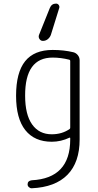

<svg xmlns="http://www.w3.org/2000/svg" viewBox="-20 -805 540 1056"><path d="M253.9 -760.7Q263.7 -785.2 288.1 -785.2Q297.9 -785.2 303.2 -777.3Q308.6 -769.5 305.7 -760.7L259.8 -613.3Q254.9 -599.6 243.2 -589.8Q231.4 -580.1 215.8 -580.1Q204.1 -580.1 197.3 -590.3Q190.4 -600.6 194.3 -612.3ZM269.5 -488.3Q117.2 -488.3 118.2 -278.3Q118.2 -174.8 156.7 -120.6Q195.3 -66.4 264.6 -66.4Q321.3 -66.4 363.3 -95.7Q366.2 -97.7 366.2 -103.5V-470.7Q366.2 -474.6 361.3 -476.6Q314.5 -488.3 269.5 -488.3ZM264.6 -25.4Q169.9 -25.4 119.1 -89.4Q68.4 -153.3 68.4 -278.3Q68.4 -406.2 118.2 -468.3Q168 -530.3 269.5 -530.3Q331.1 -530.3 383.8 -517.6Q398.4 -513.7 408.2 -501.5Q418 -489.3 418 -472.7V-38.1Q418 87.9 351.1 156.2Q284.2 224.6 154.3 230.5Q145.5 230.5 138.7 224.1Q131.8 217.8 131.8 209Q131.8 189.5 154.3 186.5Q366.2 175.8 366.2 -38.1V-44.9Q366.2 -49.8 362.3 -47.9Q315.4 -25.4 264.6 -25.4Z"/></svg>

Font: Rounded-L Mgen+ 1mn light
Style: Regular
Weight: 200
Designer: [Source Han Sans]
Ryoko NISHIZUKA  (kana & ideographs); Paul D. Hunt (Latin, Greek & Cyrillic); Wenlong ZHANG  (bopomofo
Version: Version 1.059.20150602